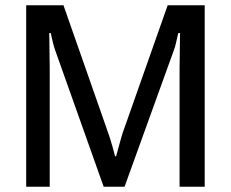

<svg xmlns="http://www.w3.org/2000/svg" viewBox="-20 -706 873 726"><path d="M79 0V-686H220L384 -218Q390 -202 395.5 -184.5Q401 -167 405.5 -151Q410 -135 412.5 -125Q415 -115 415 -115H419Q419 -115 422 -126Q425 -137 429.5 -153.5Q434 -170 439 -187.5Q444 -205 449 -218L614 -686H754V0H659V-453Q659 -459 659.5 -479.5Q660 -500 660 -523.5Q660 -547 660.5 -564Q661 -581 661 -581H654Q654 -581 651.5 -570Q649 -559 645.5 -543.5Q642 -528 637 -515L451 0H372L189 -515Q185 -526 181 -541.5Q177 -557 174.5 -569Q172 -581 172 -581H166Q166 -581 166.5 -565.5Q167 -550 167 -527.5Q167 -505 167.5 -484.5Q168 -464 168 -453V0Z"/></svg>

Font: Archivo VF Beta
Style: Regular
Weight: 400
Designer: Hector Gatti
Foundry: Omnibus-Type
Version: Version 1.002